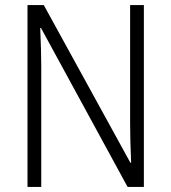

<svg xmlns="http://www.w3.org/2000/svg" viewBox="-20 -734 673 754"><path d="M481 0 141 -624H138Q142 -530 142 -472V0H88V-714H152L492 -95H495Q491 -187 491 -247V-714H545V0Z"/></svg>

Font: Noto Sans UI NarrowLight
Style: Regular
Weight: 300
Width: 4
Designer: Monotype Design Team
Foundry: Monotype Imaging Inc.
Version: Version 1.001